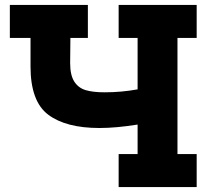

<svg xmlns="http://www.w3.org/2000/svg" viewBox="-20 -760 874 780"><path d="M701 -606V-134H779V0H462V-134H539V-254Q452 -240 384 -240Q248 -240 176 -294Q104 -348 104 -490V-606H20V-740H337V-606H266L265 -504Q265 -455 281.5 -429Q298 -403 327.5 -394Q357 -385 405 -385Q473 -385 539 -397V-606H462V-740H779V-606Z"/></svg>

Font: Arvo
Style: Bold
Weight: 700
Designer: Anton Koovit (Cyrillic Expansion: Cyreal)
Foundry: Anton Koovit, Yassin Baggar
Version: Version 3.000